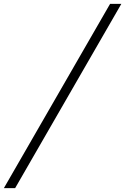

<svg xmlns="http://www.w3.org/2000/svg" viewBox="-37 -840 645 989"><path d="M-17 129 530 -820H588L41 129Z"/></svg>

Font: Be Vietnam Pro ExtraLight
Style: Italic
Weight: 200
Italic angle: -12°
Designer: Lam Bao, Tony Le, Vietanh Nguyen
Foundry: Yellow Type Foundry
Version: Version 1.002; ttfautohint (v1.8.3)